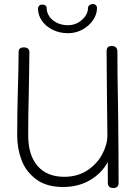

<svg xmlns="http://www.w3.org/2000/svg" viewBox="-20 -938 680 960"><path d="M571 -338Q573 -164 573 -23Q573 2 546 2Q532 2 525.5 -5Q519 -12 519 -27V-128Q489 -72 430.5 -37.5Q372 -3 295 -3Q213 -3 161.5 -41Q110 -79 88 -137Q66 -195 66 -261Q66 -332 67 -385.5Q68 -439 69 -475Q73 -605 73 -678Q73 -701 99 -701Q127 -701 127 -676Q127 -628 125.5 -568Q124 -508 124 -478Q121 -367 121 -261Q121 -162 168 -108Q215 -54 301 -54Q368 -54 417 -86.5Q466 -119 491.5 -167.5Q517 -216 517 -262L515 -431Q515 -497 513 -681Q513 -694 518.5 -701Q524 -708 538 -708Q567 -708 567 -680Q567 -563 570 -416ZM170 -895Q170 -903 175.5 -909Q181 -915 189 -915Q212 -915 213 -900Q214 -861 245 -836.5Q276 -812 320 -812Q359 -812 389 -838Q419 -864 420 -897Q420 -907 427.5 -912.5Q435 -918 444 -918Q453 -918 459 -912.5Q465 -907 465 -898Q465 -866 445 -837Q425 -808 392 -790Q359 -772 320 -772Q277 -772 242.5 -789.5Q208 -807 189 -835Q170 -863 170 -895Z"/></svg>

Font: Mali Light
Style: Regular
Weight: 300
Designer: Kitiyaporn Chalermlarp | Katatrad Aksorn Co.,Ltd.
Foundry: Cadson Demak Co.,Ltd.
Version: Version 1.000; ttfautohint (v1.6)